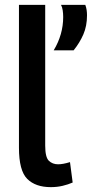

<svg xmlns="http://www.w3.org/2000/svg" viewBox="-20 -760 394 790"><path d="M166 -740V-161Q166 -113 181 -98.5Q196 -84 219 -84Q239 -84 268 -93L279 -9Q261 -1 238 4.5Q215 10 189 10Q126 10 92 -24Q58 -58 58 -152V-740ZM201 -553Q240 -618 240 -690Q240 -704 238 -717.5Q236 -731 231 -740H331Q335 -729 336.5 -718.5Q338 -708 338 -697Q338 -653 323 -618.5Q308 -584 283 -553Z"/></svg>

Font: Georama Medium
Style: Regular
Weight: 500
Designer: Jean-Baptiste Levee
Foundry: Production Type
Version: Version 1.000